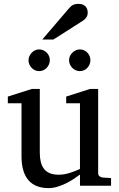

<svg xmlns="http://www.w3.org/2000/svg" viewBox="-20 -948 609 980"><path d="M388.2 0V-57.1Q375.5 -47.4 357.2 -35.2Q338.9 -22.9 317.6 -12.5Q296.4 -2 273.2 5.1Q250 12.2 228 12.2Q195.8 12.2 170.2 2.7Q144.5 -6.8 126.7 -26.6Q108.9 -46.4 99.4 -76.9Q89.8 -107.4 89.8 -149.9V-420.9H20V-455.1L143.1 -494.1H183.1V-168.9Q183.1 -142.6 188.2 -121.6Q193.4 -100.6 204.8 -85.9Q216.3 -71.3 234.9 -63.7Q253.4 -56.2 279.8 -56.2Q294.9 -56.2 310.5 -59.1Q326.2 -62 340.3 -66.7Q354.5 -71.3 366.9 -76.4Q379.4 -81.5 388.2 -85.9V-420.9H317.9V-455.1L439.9 -494.1H481V-64Q481 -54.7 487.5 -48.8Q494.1 -43 502.9 -42L546.9 -39.1V0ZM234.4 -641.1Q234.4 -629.9 230 -619.6Q225.6 -609.4 218.3 -601.6Q210.9 -593.8 200.9 -589.4Q190.9 -585 179.7 -585Q168.5 -585 158.7 -589.4Q148.9 -593.8 141.6 -601.6Q134.3 -609.4 129.9 -619.1Q125.5 -628.9 125.5 -640.1Q125.5 -650.9 129.9 -660.9Q134.3 -670.9 141.6 -678.7Q148.9 -686.5 158.7 -691.2Q168.5 -695.8 179.7 -695.8Q190.9 -695.8 200.9 -691.4Q210.9 -687 218.3 -679.7Q225.6 -672.4 230 -662.4Q234.4 -652.3 234.4 -641.1ZM441.4 -641.1Q441.4 -629.9 437.3 -619.6Q433.1 -609.4 425.8 -601.6Q418.5 -593.8 408.7 -589.4Q398.9 -585 387.7 -585Q376.5 -585 366.5 -589.4Q356.4 -593.8 348.9 -601.6Q341.3 -609.4 336.9 -619.6Q332.5 -629.9 332.5 -641.1Q332.5 -651.4 336.9 -661.4Q341.3 -671.4 349.1 -679Q356.9 -686.5 366.7 -691.2Q376.5 -695.8 387.7 -695.8Q398.9 -695.8 408.7 -691.4Q418.5 -687 425.8 -679.4Q433.1 -671.9 437.3 -661.9Q441.4 -651.9 441.4 -641.1ZM427.7 -883.3Q427.7 -869.6 421.1 -859.9Q414.6 -850.1 404.8 -843.3L252.4 -746.1H195.8L328.6 -901.4Q334.5 -907.7 339.4 -912.8Q344.2 -918 350.1 -921.4Q356 -924.8 363.5 -926.5Q371.1 -928.2 381.8 -928.2Q395 -928.2 403.8 -924.1Q412.6 -919.9 418 -913.6Q423.3 -907.2 425.5 -899.2Q427.7 -891.1 427.7 -883.3Z"/></svg>

Font: Charis SIL Eur
Style: Regular
Weight: 400
Foundry: SIL International
Version: Version 5.000